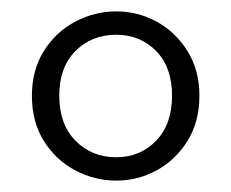

<svg xmlns="http://www.w3.org/2000/svg" viewBox="-20 -787 406 337"><path d="M184 -511Q226 -511 254 -540Q282 -569 282 -619Q282 -669 254 -697.5Q226 -726 184 -726Q141 -726 112.5 -697.5Q84 -669 84 -619Q84 -569 112.5 -540Q141 -511 184 -511ZM184 -470Q146 -470 112 -488Q78 -506 57 -539.5Q36 -573 36 -619Q36 -664 57 -697.5Q78 -731 112 -749Q146 -767 184 -767Q222 -767 255 -749Q288 -731 309 -697.5Q330 -664 330 -619Q330 -573 309 -539.5Q288 -506 255 -488Q222 -470 184 -470Z"/></svg>

Font: Noto Serif JP ExtraLight Black
Style: Regular
Weight: 900
Version: Version 2.003-H1;hotconv 1.1.1;makeotfexe 2.6.0